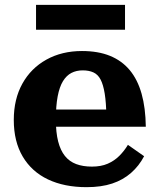

<svg xmlns="http://www.w3.org/2000/svg" viewBox="-20 -762 657 794"><path d="M211 -267Q211 -214 220.5 -177Q230 -140 248.5 -117Q267 -94 295 -83.5Q323 -73 360 -73Q398 -73 425.5 -85Q453 -97 473.5 -117.5Q494 -138 509 -163L576 -116Q555 -76 522 -47Q489 -18 444 -3Q399 12 338 12Q246 12 178.5 -20Q111 -52 74 -114.5Q37 -177 37 -266Q37 -352 72.5 -416Q108 -480 172 -515.5Q236 -551 319 -551Q386 -551 435 -531Q484 -511 516.5 -472Q549 -433 565.5 -374.5Q582 -316 583 -238H169V-309H441L420 -281Q419 -338 413 -375Q407 -412 396 -433Q385 -454 366.5 -462.5Q348 -471 322 -471Q296 -471 275.5 -460.5Q255 -450 240.5 -426.5Q226 -403 218.5 -363.5Q211 -324 211 -267ZM129 -742H497V-639H129Z"/></svg>

Font: Roboto Serif 20pt
Style: Bold
Weight: 700
Version: Version 1.008